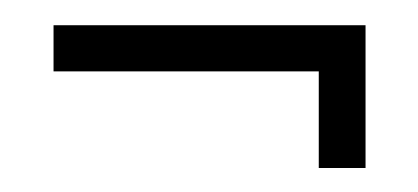

<svg xmlns="http://www.w3.org/2000/svg" viewBox="-20 -280 340 156"><path d="M239 -143.5H277V-259.5H23.5V-222H239Z"/></svg>

Font: Anybody Condensed Light
Style: Regular
Weight: 300
Width: 3
Designer: Tyler Finck
Foundry: Etcetera Type Company
Version: Version 1.113;gftools[0.9.25]